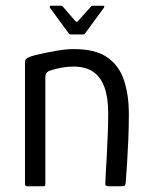

<svg xmlns="http://www.w3.org/2000/svg" viewBox="-20 -649 526 669"><path d="M75 0Q67 0 67 -8Q67 -114 67 -220Q67 -326 67 -433Q67 -439 71 -443.5Q75 -448 89 -453Q102 -457 127.5 -462.5Q153 -468 182.5 -473Q212 -478 237 -478Q314 -478 355.5 -448Q397 -418 413 -366.5Q429 -315 429 -253Q429 -207 427 -160.5Q425 -114 422.5 -75Q420 -36 418 -13Q417 -4 414.5 -2Q412 0 403 0H360Q352 0 349 -2.5Q346 -5 347 -12Q347 -18 348.5 -44Q350 -70 352 -106.5Q354 -143 355.5 -182.5Q357 -222 357 -255Q357 -309 344 -345Q331 -381 304.5 -399Q278 -417 236 -417Q214 -417 193 -413Q172 -409 155 -403Q149 -402 143.5 -396.5Q138 -391 138 -378Q138 -322 138 -260Q138 -198 138 -134.5Q138 -71 138 -8Q138 0 131 0ZM227 -529Q223 -529 220 -532L154 -622Q153 -625 153.5 -627Q154 -629 157 -629H192Q197 -629 199 -626L243 -575Q247 -571 251 -575L297 -626Q299 -629 304 -629H339Q343 -629 343.5 -627Q344 -625 342 -622L276 -532Q274 -529 269 -529Z"/></svg>

Font: Glory Thin
Style: Regular
Weight: 400
Version: Version 1.011